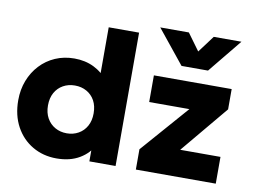

<svg xmlns="http://www.w3.org/2000/svg" viewBox="-82 -887 1344 1021"><g transform="rotate(10 590.0 -376.0)"><path d="M281 15Q208.5 15 151 -18.8Q93.5 -52.5 60.5 -113.2Q27.5 -174 27.5 -255Q27.5 -312.5 46.5 -361.5Q65.5 -410.5 99.8 -447.2Q134 -484 181 -504.5Q228 -525 284 -525Q342.5 -525 389.5 -502Q436.5 -479 471.5 -433.5L434 -396V-720H598V0H456.5V-132.5L479 -95.5Q457 -46.5 405.5 -15.8Q354 15 281 15ZM311.5 -126Q346.5 -126 374.5 -141.8Q402.5 -157.5 418.5 -186.5Q434.5 -215.5 434.5 -255Q434.5 -295 418.8 -323.8Q403 -352.5 375 -368.2Q347 -384 311.5 -384Q276 -384 248 -368.2Q220 -352.5 204 -323.8Q188 -295 188 -255Q188 -215.5 204.2 -186.5Q220.5 -157.5 248.5 -141.8Q276.5 -126 311.5 -126ZM707.5 0V-109.5L932 -366H715V-510H1135V-400.5L921.5 -144.5H1139V0ZM851 -585 704 -767H858.5L925 -676L993 -767H1142.5L994 -585Z"/></g></svg>

Font: Geologica Cursive
Style: Bold
Weight: 700
Designer: Sindre Bremnes, Frode Helland
Foundry: Monokrom Skriftforlag AS
Version: Version 1.010;gftools[0.9.28]